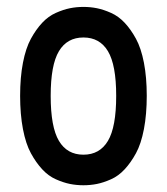

<svg xmlns="http://www.w3.org/2000/svg" viewBox="-20 -532 490 564"><path d="M402.8 -347.7Q411.1 -304.7 411.1 -250.5Q411.1 -196.3 402.8 -152.8Q394.5 -109.4 379.4 -81.8Q364.3 -54.2 346.2 -34.7Q328.1 -15.1 306.2 -5.4Q284.2 4.4 264.9 8.3Q245.6 12.2 225.1 12.2Q204.6 12.2 185.3 8.3Q166 4.4 144 -5.4Q122.1 -15.1 104 -34.7Q85.9 -54.2 70.8 -81.8Q55.7 -109.4 47.4 -152.8Q39.1 -196.3 39.1 -250.5Q39.1 -304.7 47.4 -347.7Q55.7 -390.6 70.8 -418.2Q85.9 -445.8 104 -465.1Q122.1 -484.4 144 -494.1Q166 -503.9 185.3 -507.8Q204.6 -511.7 225.1 -511.7Q245.6 -511.7 264.9 -507.8Q284.2 -503.9 306.2 -494.1Q328.1 -484.4 346.2 -465.1Q364.3 -445.8 379.4 -418.2Q394.5 -390.6 402.8 -347.7ZM128.9 -250.5Q128.9 -158.7 153.1 -118.2Q177.2 -77.6 225.1 -77.6Q272.9 -77.6 297.1 -118.2Q321.3 -158.7 321.3 -250.5Q321.3 -341.3 297.1 -381.6Q272.9 -421.9 225.1 -421.9Q177.2 -421.9 153.1 -381.6Q128.9 -341.3 128.9 -250.5Z"/></svg>

Font: Anka/Coder Narrow
Style: Bold
Weight: 700
Width: 3
Monospace: yes
Version: Version 001.100